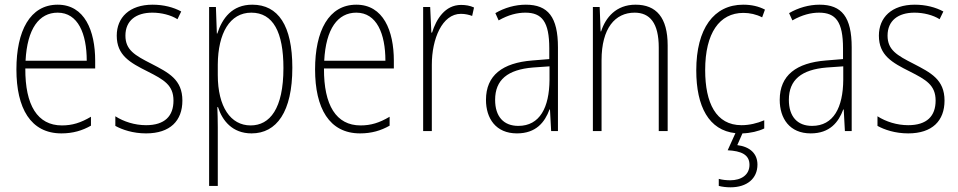

<svg xmlns="http://www.w3.org/2000/svg" viewBox="-20 -559 4087 819"><path d="M226 -539C108 -539 50 -427 50 -263C50 -98 110 10 242 10C291 10 331 -2 368 -23V-61C324 -35 288 -24 244 -24C140 -24 87 -110 88 -267H386V-300C386 -428 341 -539 226 -539ZM226 -505C313 -505 350 -415 350 -300H89C96 -437 147 -505 226 -505Z M758 -130C758 -220 699 -249 626 -287C555 -323 515 -346 515 -407C515 -471 560 -505 630 -505C668 -505 709 -495 737 -477L753 -510C720 -528 678 -539 631 -539C532 -539 478 -484 478 -407C478 -323 534 -292 610 -254C679 -219 720 -196 720 -130C720 -64 683 -25 603 -25C555 -25 508 -40 472 -63V-22C501 -6 547 10 603 10C706 10 758 -44 758 -130Z M1056 -539C970 -539 928 -481 907 -416H905L901 -529H872V234H909V-16C909 -48 908 -79 907 -102H910C928 -45 971 10 1053 10C1160 10 1227 -82 1227 -270C1227 -450 1167 -539 1056 -539ZM1052 -505C1145 -505 1189 -422 1189 -269C1189 -95 1131 -24 1049 -24C964 -24 909 -103 909 -239V-284C910 -417 960 -505 1052 -505Z M1500 -539C1382 -539 1324 -427 1324 -263C1324 -98 1384 10 1516 10C1565 10 1605 -2 1642 -23V-61C1598 -35 1562 -24 1518 -24C1414 -24 1361 -110 1362 -267H1660V-300C1660 -428 1615 -539 1500 -539ZM1500 -505C1587 -505 1624 -415 1624 -300H1363C1370 -437 1421 -505 1500 -505Z M1947 -538C1878 -538 1841 -477 1823 -420H1820L1815 -529H1785V0H1822V-283C1822 -393 1866 -500 1946 -500C1964 -500 1981 -496 1994 -491L2002 -527C1985 -535 1966 -538 1947 -538Z M2223 -539C2178 -539 2132 -526 2093 -503L2107 -472C2149 -496 2187 -505 2221 -505C2292 -505 2323 -466 2323 -353V-307L2250 -301C2124 -291 2053 -238 2053 -133C2053 -54 2095 10 2185 10C2267 10 2304 -38 2324 -92H2326L2331 0H2360V-357C2360 -486 2318 -539 2223 -539ZM2253 -271 2324 -276V-218C2323 -101 2283 -22 2191 -22C2128 -22 2092 -62 2092 -133C2092 -219 2146 -262 2253 -271Z M2691 -539C2608 -539 2563 -484 2544 -425H2542L2538 -529H2509V0H2546V-302C2546 -439 2604 -505 2687 -505C2752 -505 2790 -461 2790 -356V0H2828V-365C2828 -485 2779 -539 2691 -539Z M3211 143C3211 97 3180 67 3125 60L3147 10C3181 9 3215 1 3240 -11V-46C3210 -33 3176 -25 3143 -25C3034 -25 2988 -120 2988 -260C2988 -418 3049 -504 3151 -504C3178 -504 3206 -498 3231 -485L3243 -518C3216 -532 3186 -539 3150 -539C3025 -539 2950 -437 2950 -259C2950 -104 3004 -3 3117 9L3084 82C3141 85 3177 100 3177 144C3177 187 3142 210 3095 210C3078 210 3060 208 3046 204V234C3061 238 3079 240 3096 240C3166 240 3211 203 3211 143Z M3476 -539C3431 -539 3385 -526 3346 -503L3360 -472C3402 -496 3440 -505 3474 -505C3545 -505 3576 -466 3576 -353V-307L3503 -301C3377 -291 3306 -238 3306 -133C3306 -54 3348 10 3438 10C3520 10 3557 -38 3577 -92H3579L3584 0H3613V-357C3613 -486 3571 -539 3476 -539ZM3506 -271 3577 -276V-218C3576 -101 3536 -22 3444 -22C3381 -22 3345 -62 3345 -133C3345 -219 3399 -262 3506 -271Z M4009 -130C4009 -220 3950 -249 3877 -287C3806 -323 3766 -346 3766 -407C3766 -471 3811 -505 3881 -505C3919 -505 3960 -495 3988 -477L4004 -510C3971 -528 3929 -539 3882 -539C3783 -539 3729 -484 3729 -407C3729 -323 3785 -292 3861 -254C3930 -219 3971 -196 3971 -130C3971 -64 3934 -25 3854 -25C3806 -25 3759 -40 3723 -63V-22C3752 -6 3798 10 3854 10C3957 10 4009 -44 4009 -130Z"/></svg>

Font: Noto Sans Ethiopic Condensed ExtraLight
Style: Regular
Weight: 200
Width: 3
Designer: Monotype Design Team
Foundry: Monotype Imaging Inc.
Version: Version 2.102